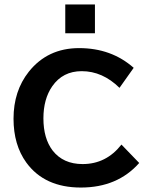

<svg xmlns="http://www.w3.org/2000/svg" viewBox="-20 -801 680 866"><path d="M274.4 -650.9V-780.8H408.2V-650.9ZM527.8 -148.9 607.9 -65.9Q509.8 44.9 344.7 44.9Q180.7 44.9 98.6 -67.9Q41 -147.5 41 -265.6Q41 -390.6 109.9 -477.5Q194.8 -584 336.9 -584Q482.4 -584 583 -495.1L519 -404.8Q442.4 -480 348.6 -480Q263.2 -480 215.8 -412.1Q175.8 -354.5 175.8 -267.1Q175.8 -176.8 217.3 -122.1Q265.1 -61 352.5 -61Q459 -61 527.8 -148.9Z"/></svg>

Font: FORM UDPGothic
Style: Bold
Weight: 700
Foundry: Pronama LLC
Version: Version 1.051